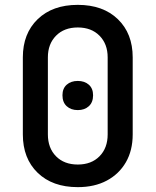

<svg xmlns="http://www.w3.org/2000/svg" viewBox="-20 -760 640 790"><path d="M300 10Q196 10 135 -49Q74 -108 74 -207V-524Q74 -622 135 -681Q196 -740 300 -740Q404 -740 465 -681Q526 -622 526 -524V-207Q526 -141 498 -92.5Q470 -44 419.5 -17Q369 10 300 10ZM300 -83Q356 -83 389.5 -117Q423 -151 423 -207V-524Q423 -579 389.5 -613Q356 -647 300 -647Q244 -647 210.5 -613Q177 -579 177 -524V-207Q177 -151 210.5 -117Q244 -83 300 -83ZM300 -307Q272 -307 254.5 -323Q237 -339 237 -368Q237 -396 254.5 -411.5Q272 -427 300 -427Q328 -427 345.5 -411.5Q363 -396 363 -368Q363 -339 345.5 -323Q328 -307 300 -307Z"/></svg>

Font: JetBrains Mono SemiBold
Style: Regular
Weight: 472
Monospace: yes
Designer: Philipp Nurullin, Konstantin Bulenkov
Foundry: JetBrains
Version: Version 2.305; ttfautohint (v1.8.4.7-5d5b)